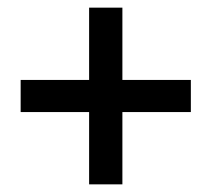

<svg xmlns="http://www.w3.org/2000/svg" viewBox="-20 -581 553 502"><path d="M213 -99V-288H34V-372H213V-561H300V-372H479V-288H300V-99Z"/></svg>

Font: TypoPRO Source Sans Pro
Style: Regular
Weight: 600
Designer: Paul D. Hunt
Foundry: Adobe Systems Incorporated
Version: Version 2.020;PS 2.000;hotconv 1.0.86;makeotf.lib2.5.63406